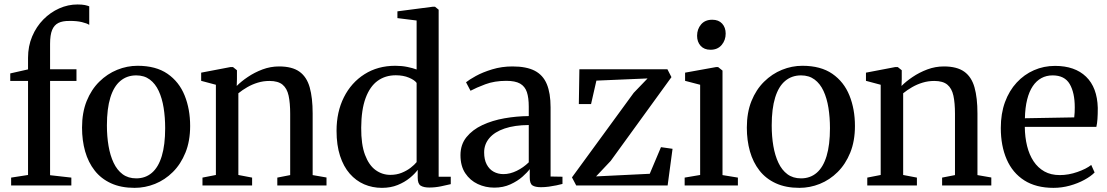

<svg xmlns="http://www.w3.org/2000/svg" viewBox="-20 -850 5076 880"><path d="M31 0V-36L108.5 -48V-479H27V-513.5L108.5 -532V-585Q108.5 -638.5 127.5 -683.2Q146.5 -728 178.8 -760.8Q211 -793.5 251.5 -811.5Q292 -829.5 335 -829.5Q356.5 -829.5 369.2 -826.8Q382 -824 389 -821V-736Q379 -743 355 -748.8Q331 -754.5 298.5 -754Q267.5 -754.5 248 -745Q228.5 -735.5 219 -712.8Q209.5 -690 209.5 -649V-532.5H330.5V-479H209.5V-47L307 -36V0Z M356 -265Q356 -334 377.2 -386.8Q398.5 -439.5 435 -475.5Q471.5 -511.5 517 -530Q562.5 -548.5 610.5 -548.5Q694.5 -548.5 747.8 -511.8Q801 -475 826.2 -412.5Q851.5 -350 851.5 -272.5Q851.5 -203.5 830 -150.5Q808.5 -97.5 772.2 -61.5Q736 -25.5 690.5 -7.2Q645 11 597 11Q534.5 11 488.8 -10Q443 -31 413.8 -68.5Q384.5 -106 370.2 -156.2Q356 -206.5 356 -265ZM604.5 -32.5Q646.5 -32.5 676.2 -58Q706 -83.5 721.5 -134.8Q737 -186 737 -262.5Q737 -312 730 -355.8Q723 -399.5 707.5 -433Q692 -466.5 666.5 -485.5Q641 -504.5 604.5 -504.5Q562 -504.5 531.8 -479.2Q501.5 -454 485.8 -403Q470 -352 470 -275Q470 -225 477.5 -181Q485 -137 500.8 -103.8Q516.5 -70.5 542 -51.5Q567.5 -32.5 604.5 -32.5Z M969.5 -48V-461.5L902 -479.5V-517L1035.5 -542.5H1048L1066 -528V-487L1065 -456Q1085 -476.5 1115.8 -497.2Q1146.5 -518 1183.2 -531.8Q1220 -545.5 1259 -545.5Q1319 -545.5 1352.5 -521.5Q1386 -497.5 1399.5 -449.5Q1413 -401.5 1413 -330V-47.5L1476.5 -36.5V0H1251V-36L1310 -47.5V-328.5Q1310 -378 1302.8 -411.5Q1295.5 -445 1275 -462Q1254.5 -479 1215 -479Q1187 -479 1161.5 -471.2Q1136 -463.5 1113.5 -450.5Q1091 -437.5 1072.5 -422.5V-48L1135.5 -36V0H908V-36Z M1730.5 11Q1687 11 1649.2 -5.2Q1611.5 -21.5 1583 -54Q1554.5 -86.5 1538.5 -135.8Q1522.5 -185 1522.5 -250.5Q1522.5 -337 1556.2 -404.2Q1590 -471.5 1650.8 -510Q1711.5 -548.5 1792 -548.5Q1821.5 -548.5 1847 -543.2Q1872.5 -538 1889.5 -531.5V-756L1801.5 -767V-798L1962.5 -819H1974L1990.5 -805.5V-40H2046V-6Q2027.5 -1.5 2001 4Q1974.5 9.5 1947.5 9.5Q1922 9.5 1908.2 1Q1894.5 -7.5 1894.5 -35.5V-71.5Q1881.5 -53.5 1858 -34.2Q1834.5 -15 1802.5 -2Q1770.5 11 1730.5 11ZM1769 -48.5Q1797.5 -48.5 1821 -58Q1844.5 -67.5 1862.2 -81.2Q1880 -95 1889.5 -107V-470Q1880.5 -483 1854.5 -494Q1828.5 -505 1794 -505Q1746 -505 1710.8 -479.5Q1675.5 -454 1655.8 -400.8Q1636 -347.5 1635.5 -264.5Q1635 -188 1653 -140.2Q1671 -92.5 1701.5 -70.5Q1732 -48.5 1769 -48.5Z M2245.5 10Q2205 10 2169.8 -6.5Q2134.5 -23 2112.5 -56Q2090.5 -89 2090.5 -139Q2090.5 -187.5 2118 -221.5Q2145.5 -255.5 2191 -276.8Q2236.5 -298 2292 -307.8Q2347.5 -317.5 2403.5 -318V-361.5Q2403.5 -402 2394.8 -428Q2386 -454 2363.8 -466.8Q2341.5 -479.5 2300.5 -479.5Q2246.5 -479.5 2204.5 -463.8Q2162.5 -448 2136.5 -434L2116 -473Q2130 -484.5 2161.2 -501.8Q2192.5 -519 2236 -532.2Q2279.5 -545.5 2329 -545.5Q2392.5 -545.5 2430.8 -525.8Q2469 -506 2486.2 -464.5Q2503.5 -423 2503.5 -358V-41L2558 -40V-7Q2547 -4 2530.5 -0.5Q2514 3 2495.5 5.5Q2477 8 2459.5 8Q2433 8 2420.5 -0.2Q2408 -8.5 2408 -36V-75Q2397.5 -60.5 2374.8 -40.2Q2352 -20 2319.2 -5Q2286.5 10 2245.5 10ZM2287.5 -52Q2317.5 -52 2348.2 -67Q2379 -82 2403.5 -106V-277Q2338.5 -276.5 2292.8 -261Q2247 -245.5 2223 -217.2Q2199 -189 2199 -151.5Q2199 -118.5 2210.8 -96.2Q2222.5 -74 2242.5 -63Q2262.5 -52 2287.5 -52Z M2948 -490.5 2713.5 -480.5 2689 -373H2633L2635.5 -532.5H3039L3057.5 -496.5L2779 -112.5L2712 -41.5L2958 -53.5L3009.5 -175.5L3062.5 -168L3040 0H2621L2601.5 -37L2884.5 -424.5Z M3118 0V-36L3189 -48V-461.5L3120 -479.5V-517L3261.5 -542.5H3271.5L3291.5 -526.5V-47.5L3362 -36V0ZM3236 -622Q3207.5 -622 3191.2 -640Q3175 -658 3175 -686Q3175 -716.5 3193.2 -738Q3211.5 -759.5 3244 -759.5H3245Q3273.5 -759.5 3289.8 -741.8Q3306 -724 3306 -696Q3306 -665.5 3287.5 -643.8Q3269 -622 3237 -622Z M3403 -265Q3403 -334 3424.2 -386.8Q3445.5 -439.5 3482 -475.5Q3518.5 -511.5 3564 -530Q3609.5 -548.5 3657.5 -548.5Q3741.5 -548.5 3794.8 -511.8Q3848 -475 3873.2 -412.5Q3898.5 -350 3898.5 -272.5Q3898.5 -203.5 3877 -150.5Q3855.5 -97.5 3819.2 -61.5Q3783 -25.5 3737.5 -7.2Q3692 11 3644 11Q3581.5 11 3535.8 -10Q3490 -31 3460.8 -68.5Q3431.5 -106 3417.2 -156.2Q3403 -206.5 3403 -265ZM3651.5 -32.5Q3693.5 -32.5 3723.2 -58Q3753 -83.5 3768.5 -134.8Q3784 -186 3784 -262.5Q3784 -312 3777 -355.8Q3770 -399.5 3754.5 -433Q3739 -466.5 3713.5 -485.5Q3688 -504.5 3651.5 -504.5Q3609 -504.5 3578.8 -479.2Q3548.5 -454 3532.8 -403Q3517 -352 3517 -275Q3517 -225 3524.5 -181Q3532 -137 3547.8 -103.8Q3563.5 -70.5 3589 -51.5Q3614.5 -32.5 3651.5 -32.5Z M4016.5 -48V-461.5L3949 -479.5V-517L4082.5 -542.5H4095L4113 -528V-487L4112 -456Q4132 -476.5 4162.8 -497.2Q4193.5 -518 4230.2 -531.8Q4267 -545.5 4306 -545.5Q4366 -545.5 4399.5 -521.5Q4433 -497.5 4446.5 -449.5Q4460 -401.5 4460 -330V-47.5L4523.5 -36.5V0H4298V-36L4357 -47.5V-328.5Q4357 -378 4349.8 -411.5Q4342.5 -445 4322 -462Q4301.5 -479 4262 -479Q4234 -479 4208.5 -471.2Q4183 -463.5 4160.5 -450.5Q4138 -437.5 4119.5 -422.5V-48L4182.5 -36V0H3955V-36Z M4808.5 11Q4728.5 11 4674.8 -23.2Q4621 -57.5 4594 -119.5Q4567 -181.5 4567 -263.5Q4567 -329.5 4586.2 -382Q4605.5 -434.5 4639.8 -471.5Q4674 -508.5 4719 -528.2Q4764 -548 4815.5 -548Q4906.5 -548 4957.8 -498.5Q5009 -449 5011.5 -355.5Q5011.5 -325 5010 -304.2Q5008.5 -283.5 5005 -268.5H4677Q4677.5 -221 4687.5 -180.8Q4697.5 -140.5 4717.2 -110.8Q4737 -81 4766.8 -64.2Q4796.5 -47.5 4837.5 -47.5Q4877.5 -47.5 4918.2 -61.8Q4959 -76 4981.5 -94L4997 -59.5Q4980 -42 4950.2 -25.8Q4920.5 -9.5 4883.5 0.8Q4846.5 11 4808.5 11ZM4677.5 -308 4903.5 -312Q4905 -323 4905.5 -335Q4906 -347 4906 -358Q4906 -425 4882.8 -464.8Q4859.5 -504.5 4804.5 -504.5Q4776 -504.5 4753 -492Q4730 -479.5 4713.5 -455Q4697 -430.5 4687.8 -393.8Q4678.5 -357 4677.5 -308Z"/></svg>

Font: Merriweather 72pt
Style: Regular
Weight: 400
Version: Version 2.100